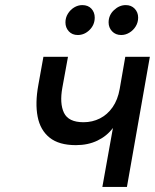

<svg xmlns="http://www.w3.org/2000/svg" viewBox="-20 -734 608 754"><path d="M382 0 423.5 -231.5Q399.5 -199.5 362.5 -181.8Q325.5 -164 278 -164Q211.5 -164 174.8 -193.5Q138 -223 127.8 -276Q117.5 -329 130.5 -400L150.5 -511H247L225 -390.5Q213.5 -328 231.2 -291Q249 -254 308 -254Q343 -254 372.5 -269Q402 -284 422.2 -313Q442.5 -342 450 -384.5L472 -511H568.5L478.5 0ZM456 -596.5Q434 -596.5 420.2 -611Q406.5 -625.5 406.5 -646Q406.5 -674.5 427.5 -694.2Q448.5 -714 474 -714Q495.5 -714 509 -699.8Q522.5 -685.5 522.5 -665Q522.5 -646 513 -630.5Q503.5 -615 488.2 -605.8Q473 -596.5 456 -596.5ZM285.5 -596.5Q263.5 -596.5 250.2 -611Q237 -625.5 237 -646Q237 -664.5 246.5 -680Q256 -695.5 271.2 -704.8Q286.5 -714 303 -714Q326 -714 339 -699.8Q352 -685.5 352 -665Q352 -636.5 331.8 -616.5Q311.5 -596.5 285.5 -596.5Z"/></svg>

Font: Overpass Medium
Style: Italic
Weight: 500
Italic angle: -10°
Designer: Delve Withrington, Dave Bailey, Thomas Jockin
Foundry: Delve Fonts LLC
Version: Version 4.000